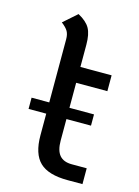

<svg xmlns="http://www.w3.org/2000/svg" viewBox="-107 -744 584 808"><g transform="rotate(15 185.0 -339.5)"><path d="M198 -401V-292H305V-243H198V-149Q198 -106 215.5 -85.5Q233 -65 269 -65H334V4H269Q185 4 147.5 -32Q110 -68 110 -149V-243H33V-292H110V-567Q110 -588 102.5 -601.5Q95 -615 74 -631L133 -683Q170 -663 184 -638Q198 -613 198 -567V-470H334V-401Z"/></g></svg>

Font: KoHo Medium
Style: Regular
Weight: 500
Version: Version 1.000; ttfautohint (v1.6)